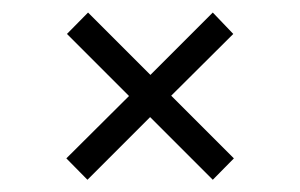

<svg xmlns="http://www.w3.org/2000/svg" viewBox="-20 -464 490 314"><path d="M123 -170 88.5 -205 191 -307 89.5 -408.5 124 -443.5 226 -341.5 328 -443.5 361.5 -408.5 260 -307.5 362.5 -205 328 -170 225.5 -272.5Z"/></svg>

Font: Trispace Condensed ExtraLight
Style: Regular
Weight: 200
Width: 3
Designer: Tyler Finck
Foundry: Etcetera Type Company
Version: Version 1.210; ttfautohint (v1.8.3)